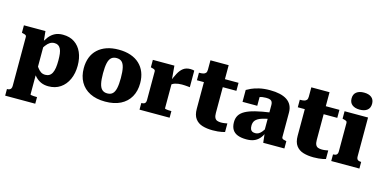

<svg xmlns="http://www.w3.org/2000/svg" viewBox="-89 -1287 4019 2015"><g transform="rotate(15 1920.5 -280.0)"><path d="M358 223H31V151H33Q48 151 58.5 146.5Q69 142 75 131.5Q81 121 81 103V-428Q81 -438 76.5 -443Q72 -448 62.5 -451.5Q53 -455 38 -458L30 -460V-541H264L279 -392L285 -391V142Q285 145 294.5 147Q304 149 319 150Q334 151 350 151H358ZM442 11Q397 11 362 -4.5Q327 -20 299.5 -49Q272 -78 253 -120V-208Q275 -174 293 -149Q311 -124 331.5 -110.5Q352 -97 380 -97Q405 -97 423.5 -108Q442 -119 453.5 -142Q465 -165 470 -198.5Q475 -232 475 -277Q475 -320 471 -351Q467 -382 456.5 -403Q446 -424 429.5 -434Q413 -444 389 -444Q362 -444 340.5 -430.5Q319 -417 298.5 -389.5Q278 -362 253 -319V-398Q276 -447 303.5 -481.5Q331 -516 367 -534Q403 -552 452 -552Q527 -552 579 -517Q631 -482 658 -420.5Q685 -359 685 -277Q685 -194 655.5 -128.5Q626 -63 571.5 -26Q517 11 442 11Z M1366 -270Q1366 -184 1330 -120.5Q1294 -57 1225.5 -22.5Q1157 12 1059 12Q962 12 893.5 -22.5Q825 -57 789 -120.5Q753 -184 753 -270Q753 -335 773 -387Q793 -439 833 -476Q873 -513 929.5 -532.5Q986 -552 1059 -552Q1132 -552 1189 -532.5Q1246 -513 1285.5 -476Q1325 -439 1345.5 -387Q1366 -335 1366 -270ZM962 -270Q962 -201 971.5 -158.5Q981 -116 1002.5 -96.5Q1024 -77 1059 -77Q1095 -77 1116 -96.5Q1137 -116 1146.5 -158.5Q1156 -201 1156 -270Q1156 -339 1146.5 -381Q1137 -423 1116 -442Q1095 -461 1059 -461Q1024 -461 1002.5 -442Q981 -423 971.5 -381Q962 -339 962 -270Z M1880 -544V-364Q1872 -365 1857 -366.5Q1842 -368 1825 -369Q1808 -370 1793 -370Q1773 -370 1754.5 -367.5Q1736 -365 1720 -360Q1704 -355 1691 -346.5Q1678 -338 1666 -325L1662 -360Q1686 -421 1708.5 -463Q1731 -505 1761 -527.5Q1791 -550 1838 -550Q1853 -550 1864 -548Q1875 -546 1880 -544ZM1431 0V-72H1433Q1456 -72 1468.5 -82Q1481 -92 1481 -120V-428Q1481 -438 1476.5 -443Q1472 -448 1463 -451.5Q1454 -455 1439 -458L1431 -460V-541H1665L1679 -378L1686 -380V-83Q1686 -79 1695.5 -76.5Q1705 -74 1720 -73Q1735 -72 1751 -72H1758V0Z M1933 -454V-536H1940Q1963 -536 1980 -540Q1997 -544 2006.5 -555.5Q2016 -567 2016 -591L2133 -541H2362V-454ZM2214 -174Q2214 -141 2223 -122.5Q2232 -104 2249.5 -97.5Q2267 -91 2291 -91Q2314 -91 2333.5 -94.5Q2353 -98 2359 -99V-6Q2348 -2 2328 2Q2308 6 2282.5 8.5Q2257 11 2228 11Q2164 11 2115 -4Q2066 -19 2037.5 -57.5Q2009 -96 2009 -164V-522L2016 -530V-693H2214Z M2768 -327V-258Q2728 -250 2700 -241.5Q2672 -233 2654 -222Q2636 -211 2626.5 -199Q2617 -187 2613 -172.5Q2609 -158 2609 -142Q2609 -117 2616 -102.5Q2623 -88 2636 -82Q2649 -76 2668 -76Q2686 -76 2702.5 -84.5Q2719 -93 2735 -112Q2751 -131 2768 -162L2776 -112Q2756 -68 2731 -41Q2706 -14 2672.5 -1.5Q2639 11 2594 11Q2537 11 2498.5 -4Q2460 -19 2441 -50.5Q2422 -82 2422 -131Q2422 -174 2441 -205Q2460 -236 2501 -258.5Q2542 -281 2608 -297.5Q2674 -314 2768 -327ZM2775 0 2763 -108 2755 -105V-406Q2755 -424 2749 -437.5Q2743 -451 2727.5 -457.5Q2712 -464 2682 -464Q2640 -464 2612.5 -453Q2585 -442 2575 -428Q2565 -433 2563.5 -441Q2562 -449 2567 -457Q2572 -465 2584 -470.5Q2596 -476 2614 -476V-359H2454V-488Q2470 -498 2502.5 -513Q2535 -528 2585.5 -540Q2636 -552 2703 -552Q2762 -552 2808.5 -541.5Q2855 -531 2887.5 -509.5Q2920 -488 2937 -454.5Q2954 -421 2954 -376V-110Q2954 -101 2959 -95.5Q2964 -90 2973.5 -87Q2983 -84 2998 -81L3005 -79V0Z M3029 -454V-536H3036Q3059 -536 3076 -540Q3093 -544 3102.5 -555.5Q3112 -567 3112 -591L3229 -541H3458V-454ZM3310 -174Q3310 -141 3319 -122.5Q3328 -104 3345.5 -97.5Q3363 -91 3387 -91Q3410 -91 3429.5 -94.5Q3449 -98 3455 -99V-6Q3444 -2 3424 2Q3404 6 3378.5 8.5Q3353 11 3324 11Q3260 11 3211 -4Q3162 -19 3133.5 -57.5Q3105 -96 3105 -164V-522L3112 -530V-693H3310Z M3662 -598Q3610 -598 3580 -621.5Q3550 -645 3550 -691Q3550 -736 3580 -759.5Q3610 -783 3662 -783Q3714 -783 3743.5 -759.5Q3773 -736 3773 -691Q3773 -645 3743.5 -621.5Q3714 -598 3662 -598ZM3769 -541V-119Q3769 -92 3782 -82Q3795 -72 3818 -72H3820V0H3514V-72H3516Q3539 -72 3552 -82Q3565 -92 3565 -119V-428Q3565 -442 3554.5 -447.5Q3544 -453 3522 -458L3514 -460V-541Z"/></g></svg>

Font: Roboto Serif 20pt ExtraBold
Style: Regular
Weight: 800
Version: Version 1.008